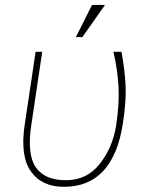

<svg xmlns="http://www.w3.org/2000/svg" viewBox="-20 -735 587 766"><path d="M243.2 -16.1Q326.2 -15.6 377.9 -81.1Q429.7 -146.5 443.4 -235.4Q457 -324.2 452.6 -393.1Q448.2 -461.4 432.6 -528.3H464.8Q477.5 -456.5 481 -396.5Q484.4 -336.4 470.7 -245.6Q432.6 10.3 234.9 10.3Q147.5 10.7 103.5 -50.8Q59.6 -112.3 78.6 -237.8L122.1 -528.3H148.4L105 -236.8Q86.9 -119.1 123 -67.4Q159.2 -15.6 243.2 -16.1ZM347.2 -715.3H398.9L308.6 -586.9H282.7Z"/></svg>

Font: Roboto-ThinItalic
Style: Italic
Weight: 250
Italic angle: -12°
Designer: Google
Version: Version 1.100141; 2013; ttfautohint (v0.94.14-c901) -l 8 -r 